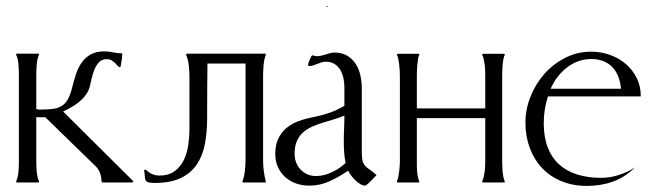

<svg xmlns="http://www.w3.org/2000/svg" viewBox="-20 -594 2130 625"><path d="M98.1 -239.3Q102.5 -237.3 109.4 -237.3Q132.8 -237.3 149.9 -239.3Q167 -241.2 179.4 -248.3Q191.9 -255.4 200.2 -269.5Q208.5 -283.7 214.8 -308.6Q220.2 -330.6 227.1 -351.8Q233.9 -373 245.4 -389.6Q256.8 -406.2 274.7 -416.5Q292.5 -426.8 319.8 -426.8Q334.5 -426.8 348.6 -423.6Q362.8 -420.4 377.4 -420.4Q377.4 -419.4 377.7 -419.2Q377.9 -418.9 377.9 -418Q377.9 -407.7 376 -397.7Q374 -387.7 372.6 -377.4L370.1 -375Q366.2 -376 362.5 -380.1Q358.9 -384.3 354.2 -389.2Q349.6 -394 343 -397.7Q336.4 -401.4 327.1 -401.4Q311.5 -401.4 302.2 -391.4Q293 -381.3 287.4 -367.4Q281.7 -353.5 278.3 -337.9Q274.9 -322.3 272 -311.5Q267.6 -295.9 258.5 -283.9Q249.5 -272 237.8 -262.5Q226.1 -252.9 212.4 -245.1Q198.7 -237.3 185.5 -231L413.1 -4.9L414.1 -2L410.6 0H314L310.5 -2.9Q310.5 -16.6 305.9 -29.8Q301.3 -43 291.5 -52.7L127.4 -212.4Q120.1 -212.4 112.8 -212.2Q105.5 -211.9 98.1 -212.9V-72.8Q98.1 -64.9 98.4 -55.9Q98.6 -46.9 99.4 -37.6Q100.1 -28.3 101.8 -19.5Q103.5 -10.7 106.9 -3.9V-1L106 0H35.6Q35.2 0 34.2 -0.5Q33.2 -1 32.7 -1V-3.9Q35.6 -9.8 37.6 -18.8Q39.6 -27.8 40.3 -37.4Q41 -46.9 41.3 -56.4Q41.5 -65.9 41.5 -72.8V-346.7Q41.5 -353.5 41.3 -362.8Q41 -372.1 40.3 -381.8Q39.6 -391.6 37.6 -400.6Q35.6 -409.7 32.7 -415.5V-418.9Q33.7 -418.9 34.2 -419.2Q34.7 -419.4 35.6 -419.4H104.5Q105.5 -419.4 105.7 -419.2Q106 -418.9 106.9 -418.9V-415.5Q103.5 -408.7 101.8 -399.9Q100.1 -391.1 99.4 -381.8Q98.6 -372.6 98.4 -363.5Q98.1 -354.5 98.1 -346.7Z M498.5 -22.5Q529.3 -22.5 548.6 -36.9Q567.9 -51.3 578.4 -73.2Q588.9 -95.2 592.8 -121.6Q596.7 -147.9 596.7 -172.4V-345.7Q596.7 -361.3 594.5 -381.1Q592.3 -400.9 585.9 -415V-418L588.9 -419.4H842.8Q843.8 -419.4 844 -419.2Q844.2 -418.9 845.2 -418.9V-415.5Q839.4 -399.9 837.9 -381.1Q836.4 -362.3 836.4 -345.7V-73.2Q836.4 -54.7 838.6 -37.8Q840.8 -21 845.2 -2.9V-1L844.7 0H772.5Q771 0 769 -1V-2.9Q774.9 -18.6 777.1 -37.6Q779.3 -56.6 779.3 -73.2V-387.2H655.3Q654.8 -342.8 654.5 -298.3Q654.3 -253.9 654.3 -209.5Q654.3 -164.1 647 -125.5Q639.6 -86.9 620.6 -58.6Q601.6 -30.3 568.4 -14.4Q535.2 1.5 483.4 1.5Q469.2 1.5 462.9 -0.5Q456.5 -2.4 454.1 -7.1Q451.7 -11.7 451.4 -19.5Q451.2 -27.3 449.2 -38.6L450.7 -41.5H455.1Q463.4 -32.7 474.9 -27.6Q486.3 -22.5 498.5 -22.5ZM1042.5 -574.2H1046.4V-571.8H1042.5Z M1101.1 -309.6Q1101.1 -324.2 1098.1 -338.9Q1095.2 -353.5 1088.1 -365.7Q1081.1 -377.9 1069.3 -385.5Q1057.6 -393.1 1040.5 -393.1Q1033.7 -393.1 1026.6 -390.9Q1019.5 -388.7 1012.7 -386Q1005.9 -383.3 999.5 -381.1Q993.2 -378.9 987.3 -378.9Q982.9 -378.9 982.9 -383.3Q982.9 -385.7 984.1 -389.6Q985.4 -393.6 987.3 -397.7Q989.3 -401.9 991.2 -405.8Q993.2 -409.7 994.1 -412.1L998 -414.1Q1004.4 -411.1 1011.7 -411.1Q1019 -411.1 1026.1 -412.8Q1033.2 -414.6 1040 -416.7Q1046.9 -418.9 1054 -420.9Q1061 -422.9 1068.4 -422.9Q1093.3 -422.9 1110.4 -412.6Q1127.4 -402.3 1137.9 -386Q1148.4 -369.6 1153.1 -348.6Q1157.7 -327.6 1157.7 -306.2V-96.7Q1157.7 -77.6 1160.9 -68.1Q1164.1 -58.6 1170.2 -52.5Q1176.3 -46.4 1185.1 -40.8Q1193.8 -35.2 1205.6 -23.9Q1203.6 -22 1198.5 -16.4Q1193.4 -10.7 1187.3 -4.9Q1181.2 1 1176 5.6Q1170.9 10.3 1168.9 10.3Q1161.1 10.3 1152.6 5.1Q1144 0 1136.2 -7.6Q1128.4 -15.1 1122.3 -23.4Q1116.2 -31.7 1113.3 -38.6Q1085.4 -19 1053.7 -4.4Q1022 10.3 986.8 10.3Q963.9 10.3 943.8 3.2Q923.8 -3.9 908.7 -17.3Q893.6 -30.8 884.8 -49.8Q876 -68.8 876 -92.3Q876 -121.6 885.7 -142.3Q895.5 -163.1 912.4 -177.2Q929.2 -191.4 951.9 -199.7Q974.6 -208 1000.5 -212.9Q1027.8 -218.3 1052.5 -226.8Q1077.1 -235.4 1101.1 -249.5ZM1105 -63.5Q1101.6 -80.6 1100.3 -98.1Q1099.1 -115.7 1099.1 -133.3Q1099.1 -154.8 1100.1 -175.5Q1101.1 -196.3 1101.1 -217.8Q1084 -210.4 1065.4 -205.1Q1046.9 -199.7 1029.1 -194.1Q1011.2 -188.5 994.9 -181.2Q978.5 -173.8 966.1 -162.6Q953.6 -151.4 946.3 -134.5Q939 -117.7 939 -93.3Q939 -78.1 944.1 -64.9Q949.2 -51.8 958.5 -42Q967.8 -32.2 980.5 -26.6Q993.2 -21 1008.8 -21Q1034.7 -21 1060.5 -33.4Q1086.4 -45.9 1105 -63.5Z M1336.9 -71.3Q1336.9 -64.5 1336.9 -55.4Q1336.9 -46.4 1337.6 -36.9Q1338.4 -27.3 1340.1 -18.8Q1341.8 -10.3 1344.7 -3.9V-1L1343.8 0H1275.4Q1274.9 0 1273.7 -0.5Q1272.5 -1 1272 -1V-3.9Q1274.9 -9.8 1276.6 -18.6Q1278.3 -27.3 1279.5 -36.9Q1280.8 -46.4 1281.2 -55.4Q1281.7 -64.5 1281.7 -71.3V-347.7Q1281.7 -353.5 1281.2 -363.3Q1280.8 -373 1279.5 -383.3Q1278.3 -393.6 1276.4 -402.8Q1274.4 -412.1 1271.5 -417L1275.4 -418.9H1342.8L1345.7 -417Q1342.8 -413.1 1341.1 -403.8Q1339.4 -394.5 1338.4 -383.8Q1337.4 -373 1337.2 -363Q1336.9 -353 1336.9 -347.7V-241.2H1559.6V-347.7Q1559.6 -354.5 1559.3 -363.8Q1559.1 -373 1557.9 -382.6Q1556.6 -392.1 1554.7 -400.9Q1552.7 -409.7 1549.8 -415.5V-418Q1550.3 -418 1551.5 -418.5Q1552.7 -418.9 1553.2 -418.9H1620.1L1624 -417Q1621.1 -412.6 1619.1 -403.6Q1617.2 -394.5 1616.2 -383.8Q1615.2 -373 1615 -363.3Q1614.7 -353.5 1614.7 -347.7V-71.3Q1614.7 -64 1615 -54.9Q1615.2 -45.9 1616 -36.9Q1616.7 -27.8 1618.4 -19Q1620.1 -10.3 1623 -3.9V-1L1622.1 0H1553.2Q1552.7 0 1551.5 -0.5Q1550.3 -1 1549.8 -1V-3.9Q1552.7 -10.3 1554.7 -18.8Q1556.6 -27.3 1557.9 -36.9Q1559.1 -46.4 1559.3 -55.4Q1559.6 -64.5 1559.6 -71.3V-209.5H1336.9Z M1763.7 -280.3Q1756.8 -259.3 1753.4 -237.3Q1750 -215.3 1750 -193.4Q1750 -148.4 1762.7 -115Q1775.4 -81.5 1799.6 -59.3Q1823.7 -37.1 1858.4 -26.1Q1893.1 -15.1 1936.5 -15.1Q1965.8 -15.1 1993.9 -24.2Q2022 -33.2 2046.9 -48.8Q2013.7 -16.6 1974.9 -2.7Q1936 11.2 1890.1 11.2Q1844.7 11.2 1807.6 -4.2Q1770.5 -19.5 1744.6 -46.9Q1718.8 -74.2 1704.6 -112.1Q1690.4 -149.9 1690.4 -194.8Q1690.4 -238.3 1707 -279.8Q1723.6 -321.3 1752.4 -353.8Q1781.2 -386.2 1820.3 -406Q1859.4 -425.8 1904.8 -425.8Q1936 -425.8 1965.1 -415.5Q1994.1 -405.3 2016.6 -386.2Q2039.1 -367.2 2052.5 -340.3Q2065.9 -313.5 2065.9 -280.3ZM2001.5 -305.2Q1999.5 -326.7 1992.7 -344.5Q1985.8 -362.3 1973.9 -375Q1961.9 -387.7 1944.6 -394.8Q1927.2 -401.9 1904.8 -401.9Q1881.8 -401.9 1861.6 -394.3Q1841.3 -386.7 1824.5 -373.5Q1807.6 -360.4 1794.4 -342.8Q1781.2 -325.2 1772.5 -305.2Z"/></svg>

Font: CAT Linz
Style: Regular
Weight: 400
Designer: Peter Wiegel
Foundry: Peter Wiegel
Version: Version 1.08